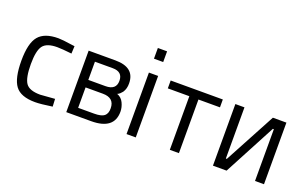

<svg xmlns="http://www.w3.org/2000/svg" viewBox="-81 -1078 2350 1467"><g transform="rotate(20 1094.0 -345.0)"><path d="M259 -510Q292 -510 371 -498L395 -495L392 -434Q312 -443 274 -443Q189 -443 158.5 -402.5Q128 -362 128 -252.5Q128 -143 156.5 -100Q185 -57 275 -57L393 -66L396 -4Q303 10 257 10Q140 10 95.5 -50Q51 -110 51 -252.5Q51 -395 99 -452.5Q147 -510 259 -510Z M817 -144Q818 -101 794 -81Q771 -62 711 -62H582V-228H722Q816 -228 817 -144ZM808 -363Q808 -289 721 -289H582V-437H727Q808 -437 808 -363ZM710 0Q896 0 896 -144Q896 -180 879 -215.5Q862 -251 826 -264Q838 -269 847 -277.5Q856 -286 864 -296Q885 -327 884 -371Q883 -500 725 -500H508V0Z M998 0V-500H1073V0ZM998 -613V-700H1073V-613Z M1175 -500H1599V-436H1424V0H1350V-436H1175Z M2043 1V-420H2035L1812 1H1701V-500H1775V-84H1783L2006 -500H2116V1Z"/></g></svg>

Font: Titillium Web[RUS by Daymarius]
Style: Regular
Weight: 400
Designer: Cyrillization by Daymarius
Foundry: Cyrillization by Daymarius
Version: Version 1.002 September 11, 2018